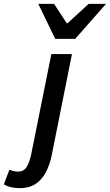

<svg xmlns="http://www.w3.org/2000/svg" viewBox="-145 -772 571 998"><path d="M-42 206Q-65 206 -86 201.5Q-107 197 -125 186L-96 110Q-85 115 -74 117.5Q-63 120 -50 120Q-23 120 -8.5 99Q6 78 16 36L122 -491H229L123 39Q113 86 93 124Q73 162 40 184Q7 206 -42 206ZM142 -570 54 -752H136L202 -651H206L316 -752H406L246 -570Z"/></svg>

Font: Source Sans 3 ExtraLight SemiBold
Style: Italic
Weight: 600
Italic angle: -11°
Version: Version 3.052;hotconv 1.1.0;makeotfexe 2.6.0